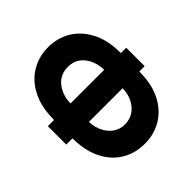

<svg xmlns="http://www.w3.org/2000/svg" viewBox="-141 -966 1231 1231"><g transform="rotate(45 475.0 -350.5)"><path d="M393 -706V-658L374 -657Q270 -655 193.5 -614.5Q117 -574 76.5 -506.5Q36 -439 36 -354Q36 -270 76.5 -202Q117 -134 193.5 -94Q270 -54 374 -52L393 -51V5H560V-51L578 -52Q682 -55 758 -95Q834 -135 873.5 -202.5Q913 -270 913 -356Q913 -440 873 -507.5Q833 -575 757.5 -615Q682 -655 578 -657L560 -658V-706ZM735 -352Q735 -309 711.5 -275Q688 -241 648 -221.5Q608 -202 560 -201V-506Q636 -504 685.5 -461.5Q735 -419 735 -352ZM215 -355Q215 -423 265.5 -463.5Q316 -504 393 -506V-201Q316 -203 265.5 -244Q215 -285 215 -355Z"/></g></svg>

Font: Geom ExtraBold
Style: Bold
Weight: 800
Version: Version 1.102